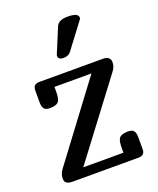

<svg xmlns="http://www.w3.org/2000/svg" viewBox="-139 -833 753 917"><g transform="rotate(-20 237.0 -374.5)"><path d="M269 -586Q256 -570 232 -570Q205 -570 205 -589Q205 -594 207 -598L259 -723Q271 -749 316 -749Q370 -749 370 -725Q370 -719 367 -716ZM407 -502Q426 -502 435 -493.5Q444 -485 444 -473Q444 -448 429 -429L141 -47H345V-71Q345 -110 356.5 -122.5Q368 -135 400 -135Q421 -135 429 -124.5Q437 -114 437 -93V-31Q437 0 405 0H68Q30 0 30 -29Q30 -52 45 -73L331 -455H143V-431Q143 -392 131.5 -379.5Q120 -367 88 -367Q67 -367 59 -377.5Q51 -388 51 -409V-471Q51 -502 83 -502Z"/></g></svg>

Font: Marmelad
Style: Regular
Weight: 400
Designer: Manvel Shmavonyan
Foundry: Cyreal
Version: Version 1.001;PS 001.001;hotconv 1.0.88;makeotf.lib2.5.64775